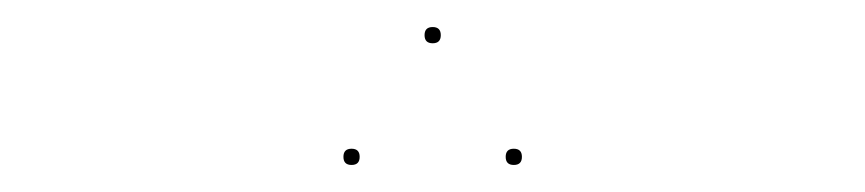

<svg xmlns="http://www.w3.org/2000/svg" viewBox="-20 -722 640 142"><path d="M294 -696Q294 -702 300 -702Q306 -702 306 -696Q306 -690 300 -690Q294 -690 294 -696ZM234 -606Q234 -612 240 -612Q246 -612 246 -606Q246 -600 240 -600Q234 -600 234 -606ZM354 -606Q354 -612 360 -612Q366 -612 366 -606Q366 -600 360 -600Q354 -600 354 -606Z"/></svg>

Font: FiraGO Two
Style: Regular
Weight: 100
Designer: bBox Type
Foundry: bBox Type GmbH
Version: Version 1.001